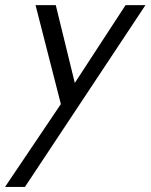

<svg xmlns="http://www.w3.org/2000/svg" viewBox="-35 -470 595 759"><path d="M205.6 -58.6 105.5 -449.7H185.5L260.7 -142.1L461.4 -449.7H540L63.5 269H-15.1Z"/></svg>

Font: Glacial Indifference
Style: Italic
Weight: 400
Designer: Alfredo Marco Pradil
Foundry: Alfredo Marco Pradil
Version: Version 1.312